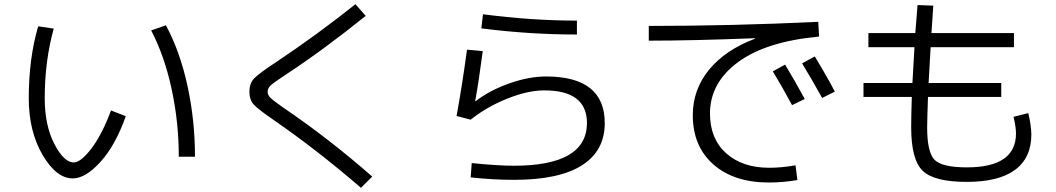

<svg xmlns="http://www.w3.org/2000/svg" viewBox="-20 -818 5040 916"><path d="M701.2 -672.9 771.5 -697.3Q838.9 -572.3 874.5 -408.2Q910.2 -244.1 910.2 -70.3H833Q833 -234.4 798.8 -393.1Q764.6 -551.8 701.2 -672.9ZM236.3 -681.6Q193.4 -526.4 193.4 -349.6Q193.4 -219.7 239.3 -131.3Q285.2 -43 332 -43Q364.3 -43 414.6 -107.4Q464.8 -171.9 509.8 -291L580.1 -263.7Q531.2 -125 459.5 -45.9Q387.7 33.2 327.1 33.2Q249 33.2 183.1 -79.1Q117.2 -191.4 117.2 -349.6Q117.2 -539.1 162.1 -692.4Z M1724.6 -742.2Q1520.5 -578.1 1347.7 -464.8Q1288.1 -425.8 1272.5 -411.6Q1256.8 -397.5 1256.8 -379.9Q1256.8 -364.3 1271 -350.6Q1285.2 -336.9 1336.9 -300.8Q1545.9 -159.2 1755.9 24.4L1702.1 78.1Q1496.1 -99.6 1292 -241.2Q1211.9 -295.9 1190.9 -318.8Q1169.9 -341.8 1169.9 -379.9Q1169.9 -419.9 1191.9 -443.4Q1213.9 -466.8 1299.8 -523.4Q1486.3 -647.5 1675.8 -797.9Z M2283.2 -574.2Q2263.7 -426.8 2247.1 -335.9L2249 -335Q2315.4 -386.7 2409.2 -419.9Q2502.9 -453.1 2585 -453.1Q2865.2 -453.1 2865.2 -230.5Q2865.2 -98.6 2756.3 -29.3Q2647.5 40 2431.6 40Q2334 40 2225.6 28.3L2230.5 -40Q2354.5 -27.3 2431.6 -27.3Q2779.3 -27.3 2780.3 -230.5Q2780.3 -387.7 2575.2 -386.7Q2498 -386.7 2399.4 -347.2Q2300.8 -307.6 2225.6 -247.1L2158.2 -264.6Q2184.6 -408.2 2208 -581.1ZM2284.2 -750Q2515.6 -719.7 2732.4 -719.7V-653.3Q2506.8 -653.3 2276.4 -682.6Z M3667 -477.5 3725.6 -509.8Q3774.4 -428.7 3819.3 -345.7L3758.8 -316.4Q3710 -407.2 3667 -477.5ZM3806.6 -515.6 3867.2 -548.8Q3925.8 -452.1 3962.9 -380.9L3902.3 -350.6Q3855.5 -435.5 3806.6 -515.6ZM3075.2 -624V-694.3Q3472.7 -694.3 3883.8 -713.9L3887.7 -643.6Q3634.8 -620.1 3501 -521.5Q3367.2 -422.9 3367.2 -276.4Q3367.2 -156.2 3444.3 -86.9Q3521.5 -17.6 3650.4 -17.6Q3709 -17.6 3775.4 -29.3L3784.2 41Q3715.8 52.7 3647.5 52.7Q3481.4 52.7 3383.3 -33.7Q3285.2 -120.1 3285.2 -268.6Q3285.2 -390.6 3362.8 -485.4Q3440.4 -580.1 3583 -633.8L3582 -635.7Q3282.2 -624 3075.2 -624Z M4123 -592.8V-660.2H4346.7Q4347.7 -673.8 4351.6 -720.2Q4355.5 -766.6 4357.4 -793.9L4432.6 -791Q4428.7 -734.4 4423.8 -660.2H4817.4V-592.8H4419.9Q4418 -554.7 4414.1 -490.2Q4410.2 -425.8 4410.2 -421.9H4756.8V-355.5H4407.2Q4403.3 -237.3 4403.3 -210Q4403.3 -91.8 4438.5 -55.7Q4473.6 -19.5 4592.8 -19.5Q4827.1 -19.5 4827.1 -181.6Q4827.1 -211.9 4815.4 -260.7L4885.7 -278.3Q4899.4 -222.7 4900.4 -176.8Q4900.4 -65.4 4822.8 -7.8Q4745.1 49.8 4592.8 49.8Q4436.5 49.8 4381.8 -3.4Q4327.1 -56.6 4327.1 -210Q4327.1 -267.6 4330.1 -355.5H4099.6V-421.9H4333Q4333 -425.8 4336.9 -490.2Q4340.8 -554.7 4342.8 -592.8Z"/></svg>

Font: Mgen+ 1c regular
Style: Regular
Weight: 400
Designer: [Source Han Sans]
Ryoko NISHIZUKA  (kana & ideographs); Paul D. Hunt (Latin, Greek & Cyrillic); Wenlong ZHANG  (bopomofo
Version: Version 1.059.20150602